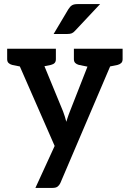

<svg xmlns="http://www.w3.org/2000/svg" viewBox="-20 -749 634 938"><path d="M153 169 247 -36 39 -511H138Q152 -511 160 -504.5Q168 -498 171 -489L288 -205Q292 -194 296.5 -180.5Q301 -167 304 -154Q306 -161 309 -170Q312 -179 315.5 -189Q319 -199 322 -206L433 -489Q436 -499 445.5 -505Q455 -511 464 -511H555L275 145Q270 156 261.5 162.5Q253 169 237 169ZM124 -482V-511H198V-482ZM412 -482V-511H487V-482ZM115 -511 103 -419 39 -432Q28 -435 21.5 -441.5Q15 -448 15 -460V-511ZM253 -511V-460Q253 -448 247 -441.5Q241 -435 229 -432L165 -419L153 -511ZM441 -511 429 -419 365 -432Q354 -435 347.5 -441.5Q341 -448 341 -460V-511ZM579 -511V-460Q579 -448 572.5 -441.5Q566 -435 555 -432L491 -419L479 -511ZM242 -583 314 -704Q322 -717 331.5 -723Q341 -729 359 -729H469L347 -599Q339 -590 331 -586.5Q323 -583 309 -583Z"/></svg>

Font: Aleo SemiBold
Style: Regular
Weight: 600
Designer: Alessio Laiso
Foundry: Alessio Laiso
Version: Version 2.001;gftools[0.9.29]